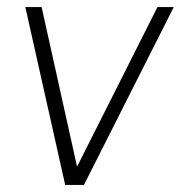

<svg xmlns="http://www.w3.org/2000/svg" viewBox="-20 -522 519 542"><path d="M217 0H164L51.5 -502H97.5L197.5 -51.5L424.5 -502H470.5Z"/></svg>

Font: Urbanist ExtraLight
Style: Italic
Weight: 250
Version: Version 1.303